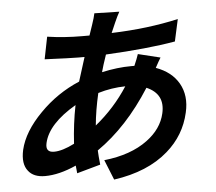

<svg xmlns="http://www.w3.org/2000/svg" viewBox="-57 -869 1115 990"><g transform="rotate(-5 500.0 -373.5)"><path d="M451 -392Q431 -305 424 -228Q524 -309 593 -416Q522 -415 452 -394ZM304 -144Q310 -247 329 -342Q185 -258 163 -160Q152 -112 198 -112Q241 -112 304 -144ZM787 -548Q778 -534 758 -497Q839 -468 875 -405Q912 -340 892 -254Q866 -138 775 -59Q670 33 494 58L452 -46Q591 -61 677 -125Q753 -181 771 -260Q794 -359 701 -399Q579 -207 423 -99Q424 -73 429 -25L307 9L303 -31Q214 9 141 9Q82 9 55 -26Q24 -64 40 -136Q62 -229 153 -321Q242 -412 358 -461Q384 -545 397 -585H365Q328 -585 191 -591L214 -706Q302 -693 394 -693H432L450 -746Q463 -784 467 -805L596 -802Q583 -779 570 -749Q562 -731 547 -696Q735 -702 893 -738L868 -624Q725 -599 508 -588Q488 -530 480 -499Q561 -517 632 -517H649Q665 -554 672 -576Z"/></g></svg>

Font: KaiGen Gothic CN Bold
Style: Bold
Weight: 700
Designer: Ryoko NISHIZUKA  (kana & ideographs); Paul D. Hunt (Latin, Greek & Cyrillic); Wenlong ZHANG  (bopomofo); Sandoll Communi
Foundry: Adobe Systems Incorporated
Version: Version 1.002.20150501